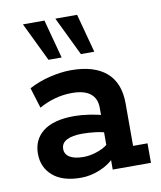

<svg xmlns="http://www.w3.org/2000/svg" viewBox="-74 -677 628 747"><g transform="rotate(-10 240.0 -303.5)"><path d="M187 10Q114 10 75.5 -23.5Q37 -57 37 -111Q37 -167 78.5 -199Q120 -231 202 -231Q228 -231 261 -226Q294 -221 322 -213L305 -202V-246Q305 -282 281 -301.5Q257 -321 208 -321Q174 -321 141 -312Q108 -303 78 -286L53 -367Q92 -388 137 -398.5Q182 -409 219 -409Q311 -409 359 -367.5Q407 -326 407 -245V-77H464V0H313V-65L328 -53Q303 -23 264 -6.5Q225 10 187 10ZM210 -68Q239 -68 269.5 -79.5Q300 -91 315 -108L305 -78V-172L322 -144Q296 -152 270 -155Q244 -158 220 -158Q180 -158 158.5 -146.5Q137 -135 137 -112Q137 -91 156 -79.5Q175 -68 210 -68ZM269 -464 195 -617H281L322 -464ZM141 -464 67 -617H152L193 -464Z"/></g></svg>

Font: Rokkitt SemiBold
Style: Regular
Weight: 600
Designer: Vernon Adams
Foundry: Vernon Adams
Version: Version 3.103